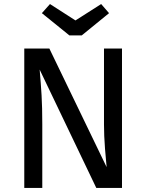

<svg xmlns="http://www.w3.org/2000/svg" viewBox="-20 -929 723 949"><path d="M583 0H456L176 -585Q182 -516 185.5 -457.5Q189 -399 189 -316V0H100V-689H224L507 -103Q504 -129 499 -194Q494 -259 494 -313V-689H583ZM519 -864 384 -754H323L187 -864L227 -909L353 -828L480 -909Z"/></svg>

Font: Fira Sans
Style: Regular
Weight: 400
Designer: bBox Type GmbH & Carrois Corporate GbR & Edenspiekermann AG
Foundry: bBox Type GmbH & Carrois Corporate GbR & Edenspiekermann AG
Version: Version 4.301